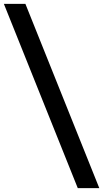

<svg xmlns="http://www.w3.org/2000/svg" viewBox="-36 -760 532 990"><path d="M365 210H476L95 -740H-16Z"/></svg>

Font: FREAK Grotesk Next
Style: Bold
Weight: 700
Width: 3
Designer: La Scuola Open Source
Foundry: La Scuola Open Source
Version: Version 1.000;PS 1.0;hotconv 1.0.72;makeotf.lib2.5.5900